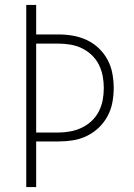

<svg xmlns="http://www.w3.org/2000/svg" viewBox="-20 -755 540 775"><path d="M86 0V-735H126V-616H215Q245 -616 274 -611Q303 -606 330 -593.5Q357 -581 378.5 -560.5Q400 -540 414 -514Q428 -488 433.5 -458.5Q439 -429 439 -400Q439 -370 433.5 -341Q428 -312 414 -286Q400 -260 378.5 -239.5Q357 -219 330 -206Q303 -193 274 -188.5Q245 -184 215 -184H126V0ZM126 -220H215Q239 -220 263.5 -224.5Q288 -229 310 -239.5Q332 -250 350 -267Q368 -284 379 -305.5Q390 -327 394.5 -351Q399 -375 399 -400Q399 -424 394.5 -448Q390 -472 379 -494Q368 -516 350 -533Q332 -550 310 -560.5Q288 -571 263.5 -575Q239 -579 215 -579H126Z"/></svg>

Font: Iosevka Term Curly Extralight
Style: Regular
Weight: 200
Designer: Belleve Invis
Foundry: Belleve Invis
Version: Version 32.3.0